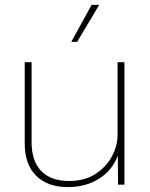

<svg xmlns="http://www.w3.org/2000/svg" viewBox="-20 -754 614 784"><path d="M488 -500V0H462L461 -119Q440 -60 385.5 -25Q331 10 257 10Q175 10 128 -36Q81 -82 81 -168V-500H109V-174Q109 -96 148.5 -55.5Q188 -15 262 -15Q325 -15 369.5 -43.5Q414 -72 437 -115.5Q460 -159 460 -202V-500ZM385 -734 295 -583H271L354 -734Z"/></svg>

Font: Work Sans ExtraLight
Style: Regular
Weight: 280
Designer: Wei Huang
Foundry: Wei Huang
Version: Version 1.500